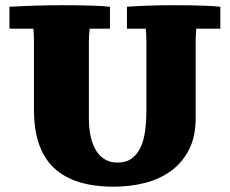

<svg xmlns="http://www.w3.org/2000/svg" viewBox="-20 -703 878 734"><path d="M730.5 -593.3Q729.5 -585 728.8 -573.7Q728 -562.5 728 -548.3V-251Q728 -181.2 702.9 -131.6Q677.7 -82 634.8 -50.3Q591.8 -18.6 534.9 -3.9Q478 10.7 415 10.7Q262.2 10.7 186 -61.3Q109.9 -133.3 109.9 -282.2V-548.3Q109.9 -563.5 109.1 -574.7Q108.4 -585.9 107.4 -593.3H16.1V-677.2Q127.9 -683.1 217.8 -683.1Q256.3 -683.1 284.7 -682.6Q313 -682.1 334.2 -681.4Q355.5 -680.7 371.1 -679.7Q386.7 -678.7 400.4 -677.2V-593.3H323.2Q321.3 -581.1 320.6 -570.1Q319.8 -559.1 319.8 -548.3V-249Q319.8 -210.9 326.9 -179.9Q334 -148.9 347.7 -127Q361.3 -105 381.8 -93.3Q402.3 -81.5 428.7 -81.5Q462.4 -81.5 483.9 -97.4Q505.4 -113.3 517.8 -140.4Q530.3 -167.5 534.9 -203.9Q539.6 -240.2 539.6 -281.7V-548.3Q539.6 -563.5 538.8 -574.7Q538.1 -585.9 537.1 -593.3H465.3V-677.2Q548.8 -683.1 643.6 -683.1Q679.2 -683.1 706.3 -682.6Q733.4 -682.1 754.4 -681.4Q775.4 -680.7 791.7 -679.7Q808.1 -678.7 822.3 -677.2V-593.3Z"/></svg>

Font: Tienne Black
Style: Regular
Weight: 900
Designer: vernon adams
Foundry: vernon adams
Version: Version 001.001